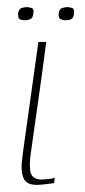

<svg xmlns="http://www.w3.org/2000/svg" viewBox="-20 -517 239 540"><path d="M110 -399Q100 -321 89 -244Q78 -167 67 -89Q61 -49 66.5 -30.5Q72 -12 98 -12Q103 -12 116.5 -13.5Q130 -15 134 -17L132 -2Q127 -1 109 1Q91 3 84 3Q68 3 59 -2Q50 -7 46 -16.5Q42 -26 41 -39Q40 -52 42 -67Q44 -82 46 -99Q51 -136 56.5 -173.5Q62 -211 67 -249Q72 -287 77.5 -324.5Q83 -362 88 -399Q93 -399 99 -399Q105 -399 110 -399ZM164 -460Q157 -460 150.5 -463Q144 -466 145 -479Q147 -492 155 -494.5Q163 -497 169 -497Q176 -497 183 -494.5Q190 -492 188 -479Q187 -466 180 -463Q173 -460 164 -460ZM50 -460Q41 -460 35.5 -463Q30 -466 31 -480Q33 -492 41 -494.5Q49 -497 55 -497Q62 -497 69 -494.5Q76 -492 74 -480Q73 -467 65.5 -463.5Q58 -460 50 -460Z"/></svg>

Font: Genos Thin
Style: Italic
Weight: 100
Italic angle: -8°
Designer: Robert E. Leuschke
Foundry: Robert E. Leuschke
Version: Version 1.010